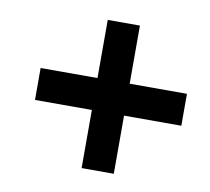

<svg xmlns="http://www.w3.org/2000/svg" viewBox="-63 -656 710 648"><g transform="rotate(10 292.0 -332.0)"><path d="M366.2 -277.8V-78.6H255.9V-277.8H61V-387.2H255.9V-586.4H366.2V-387.2H562.5V-277.8Z"/></g></svg>

Font: Liberation Sans
Style: Bold Italic
Weight: 700
Italic angle: -12°
Designer: Steve Matteson
Foundry: Ascender Corporation
Version: Version 2.1.5